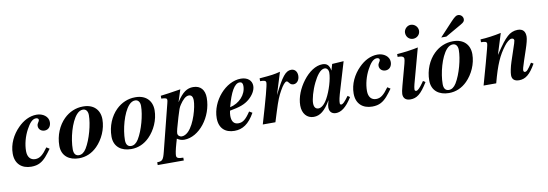

<svg xmlns="http://www.w3.org/2000/svg" viewBox="-68 -1152 5176 1812"><g transform="rotate(-10 2520.0 -246.0)"><path d="M318 -142C270 -75 239 -51 196 -51C152 -51 123 -82 123 -140C123 -207 143 -280 176 -341C204 -392 231 -429 269 -429C281 -429 293 -422 293 -412C293 -390 272 -384 272 -354C272 -324 296 -301 330 -301C367 -301 392 -330 392 -372C392 -425 340 -462 280 -462C213 -462 151 -429 100 -377C38 -315 -5 -230 -5 -138C-5 -40 57 13 148 13C181 13 208 7 231 -5C276 -28 308 -72 346 -124Z M724 -462C656 -462 592 -435 541 -385C481 -326 441 -235 441 -135C441 -37 511 13 605 13C672 13 731 -13 780 -62C841 -123 885 -217 885 -311C885 -403 825 -462 728 -462ZM766 -372C766 -285 729 -145 680 -65C659 -31 635 -16 609 -16C579 -16 560 -36 560 -80C560 -182 599 -335 659 -402C678 -423 698 -433 719 -433C748 -433 766 -410 766 -372Z M1224 -462C1156 -462 1092 -435 1041 -385C981 -326 941 -235 941 -135C941 -37 1011 13 1105 13C1172 13 1231 -13 1280 -62C1341 -123 1385 -217 1385 -311C1385 -403 1325 -462 1228 -462ZM1266 -372C1266 -285 1229 -145 1180 -65C1159 -31 1135 -16 1109 -16C1079 -16 1060 -36 1060 -80C1060 -182 1099 -335 1159 -402C1178 -423 1198 -433 1219 -433C1248 -433 1266 -410 1266 -372Z M1621 -347 1658 -462C1556 -446 1518 -440 1466 -434V-407C1511 -405 1520 -401 1520 -382C1520 -372 1511 -340 1498 -288L1402 92C1383 168 1372 178 1324 178V205H1574V178C1524 177 1509 170 1509 146C1509 132 1514 98 1533 32L1545 -9C1567 7 1592 13 1613 13C1755 13 1890 -156 1890 -341C1890 -415 1852 -462 1780 -462C1723 -462 1678 -434 1622 -347ZM1765 -336C1765 -275 1725 -118 1658 -52C1639 -34 1618 -22 1596 -22C1574 -22 1557 -38 1557 -58C1557 -75 1568 -116 1595 -207C1617 -280 1621 -293 1639 -320C1665 -359 1695 -391 1726 -391C1750 -391 1765 -376 1765 -336Z M2261 -143C2215 -74 2186 -51 2143 -51C2101 -51 2079 -79 2079 -133C2079 -149 2081 -162 2085 -182C2182 -199 2230 -217 2273 -253C2313 -287 2342 -332 2342 -375C2342 -426 2302 -462 2237 -462C2092 -462 1949 -299 1949 -134C1949 -35 2008 13 2095 13C2172 13 2234 -26 2290 -126ZM2250 -390C2250 -307 2182 -234 2092 -214C2128 -353 2171 -429 2219 -429C2243 -429 2250 -413 2250 -390Z M2548 -253 2613 -462C2553 -447 2534 -444 2413 -434V-407C2457 -407 2469 -401 2469 -382C2469 -357 2438 -240 2367 0H2488L2519 -99C2552 -204 2567 -238 2593 -285C2620 -334 2644 -361 2658 -361C2678 -361 2680 -323 2719 -323C2752 -323 2777 -354 2777 -396C2777 -436 2754 -462 2720 -462C2666 -462 2628 -412 2549 -253Z M3202 -127C3161 -72 3145 -57 3129 -57C3121 -57 3117 -63 3117 -72C3117 -97 3123 -126 3147 -205L3222 -456L3111 -449L3094 -390H3093C3084 -441 3062 -462 3019 -462C2954 -462 2886 -415 2833 -345C2782 -278 2746 -194 2746 -114C2746 -38 2789 13 2854 13C2915 13 2962 -24 3018 -119C3006 -78 3004 -64 3004 -50C3004 -7 3030 14 3067 14C3114 14 3165 -18 3223 -112ZM3070 -373C3070 -313 3037 -202 2998 -133C2971 -84 2939 -58 2912 -58C2886 -58 2869 -75 2869 -115C2869 -153 2890 -234 2925 -305C2953 -362 2991 -420 3033 -420C3055 -420 3070 -400 3070 -373Z M3585 -142C3537 -75 3506 -51 3463 -51C3419 -51 3390 -82 3390 -140C3390 -207 3410 -280 3443 -341C3471 -392 3498 -429 3536 -429C3548 -429 3560 -422 3560 -412C3560 -390 3539 -384 3539 -354C3539 -324 3563 -301 3597 -301C3634 -301 3659 -330 3659 -372C3659 -425 3607 -462 3547 -462C3480 -462 3418 -429 3367 -377C3305 -315 3262 -230 3262 -138C3262 -40 3324 13 3415 13C3448 13 3475 7 3498 -5C3543 -28 3575 -72 3613 -124Z M3973 -616C3973 -653 3942 -684 3904 -684C3870 -684 3839 -653 3839 -619C3839 -580 3867 -550 3905 -550C3943 -550 3973 -579 3973 -616ZM3927 -142 3913 -122C3886 -84 3864 -61 3849 -61C3841 -61 3834 -65 3834 -77C3834 -86 3838 -111 3843 -128L3934 -462C3880 -450 3809 -440 3731 -434V-407H3745C3775 -407 3791 -397 3791 -378C3791 -370 3789 -357 3783 -333L3728 -130C3718 -94 3713 -68 3713 -54C3713 -11 3740 9 3781 9C3841 9 3883 -20 3949 -128Z M4269 -462C4201 -462 4137 -435 4086 -385C4026 -326 3986 -235 3986 -135C3986 -37 4056 13 4150 13C4217 13 4276 -13 4325 -62C4386 -123 4430 -217 4430 -311C4430 -403 4370 -462 4273 -462ZM4311 -372C4311 -285 4274 -145 4225 -65C4204 -31 4180 -16 4154 -16C4124 -16 4105 -36 4105 -80C4105 -182 4144 -335 4204 -402C4223 -423 4243 -433 4264 -433C4293 -433 4311 -410 4311 -372ZM4168 -516H4217L4369 -603C4399 -620 4408 -631 4408 -650C4408 -676 4386 -697 4360 -697C4342 -697 4326 -685 4290 -647Z M4961 -135C4921 -73 4907 -59 4890 -59C4882 -59 4876 -66 4876 -76C4876 -86 4881 -109 4900 -165L4935 -269C4951 -316 4963 -361 4963 -385C4963 -434 4941 -462 4890 -462C4853 -462 4817 -447 4790 -421C4753 -386 4735 -362 4668 -263H4667L4729 -461C4665 -447 4586 -436 4530 -434V-407C4572 -406 4585 -402 4585 -383C4585 -371 4573 -324 4540 -204L4483 0H4604C4650 -174 4687 -255 4749 -336C4769 -363 4800 -390 4818 -390C4831 -390 4843 -386 4843 -369C4843 -366 4839 -351 4836 -341L4781 -176C4765 -128 4755 -77 4755 -51C4755 -10 4780 9 4823 9C4883 9 4928 -25 4983 -122Z"/></g></svg>

Font: XITS
Style: Bold Italic
Weight: 700
Italic angle: -16.33°
Designer: MicroPress Inc., with final additions and corrections provided by Coen Hoffman, Elsevier (retired)
Version: Version 1.105